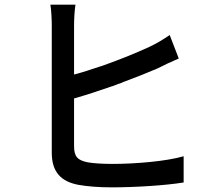

<svg xmlns="http://www.w3.org/2000/svg" viewBox="-20 -797 940 827"><path d="M771 -11V-124C696 -102 561 -91 466 -91C424 -91 385 -93 357 -98C315 -107 299 -121 299 -168V-373C349 -387 404 -405 458 -424L468 -427C480 -432 491 -436 503 -440L512 -444C566 -464 616 -484 658 -502C672 -509 689 -517 705 -525L715 -529C727 -535 739 -540 750 -545L711 -646C680 -625 653 -609 623 -595C567 -569 493 -539 419 -513L409 -510C371 -497 334 -485 299 -476V-686C299 -714 301 -751 305 -777H197C201 -754 203 -714 203 -686V-139C203 -55 244 -15 317 -1C355 6 406 10 461 10C560 10 691 2 771 -11Z"/></svg>

Font: Glow Sans SC Condensed Medium
Style: Regular
Weight: 600
Width: 3
Designer: Ryoko NISHIZUKA (kana, bopomofo & ideographs); Paul D. Hunt (Latin, Greek & Cyrillic); Sandoll Communications, Soo-young
Version: Version 0.93